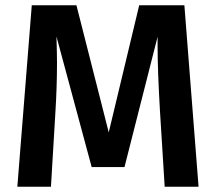

<svg xmlns="http://www.w3.org/2000/svg" viewBox="-20 -711 822 731"><path d="M736 0H607L589 -289Q580 -444 580 -535V-571L454 -75H329L195 -572Q197 -506 197 -472Q197 -381 191 -285L174 0H46L101 -691H271L394 -207L510 -691H682Z"/></svg>

Font: Fira Sans Medium
Style: Regular
Weight: 500
Designer: bBox Type GmbH & Carrois Corporate GbR & Edenspiekermann AG
Foundry: bBox Type GmbH & Carrois Corporate GbR & Edenspiekermann AG
Version: Version 4.301